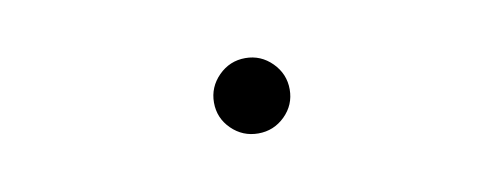

<svg xmlns="http://www.w3.org/2000/svg" viewBox="-27 -600 640 244"><g transform="rotate(-10 293.0 -478.5)"><path d="M293 -429.7Q272.9 -429.7 258.5 -443.8Q244.1 -458 244.1 -478Q244.1 -498 258.5 -512.5Q272.9 -526.9 293 -526.9Q313 -526.9 327.4 -512.5Q341.8 -498 341.8 -478Q341.8 -458 327.4 -443.8Q313 -429.7 293 -429.7Z"/></g></svg>

Font: Caskaydia Cove ExtraLight
Style: Regular
Weight: 200
Monospace: yes
Designer: Aaron Bell
Foundry: Saja Typeworks
Version: Version 4.300; ttfautohint (v1.8.3)